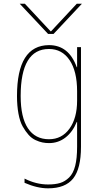

<svg xmlns="http://www.w3.org/2000/svg" viewBox="-20 -770 540 1020"><path d="M415 -750 264.6 -589.8H235.4L85 -750H112.3L249 -603.5H251L387.7 -750ZM387.7 -122.1Q366.2 -69.3 328.1 -39.6Q290 -9.8 240.2 -9.8Q222.7 -9.8 205.6 -13.2Q188.5 -16.6 168.5 -25.9Q148.4 -35.2 131.8 -53.7Q115.2 -72.3 100.6 -98.1Q85.9 -124 78.1 -166Q70.3 -208 70.3 -259.8Q70.3 -529.3 240.2 -530.3Q345.7 -530.3 387.7 -413.1H389.6V-519.5H410.2V9.8Q410.2 126 368.7 178.2Q327.1 230.5 235.4 230.5Q177.7 230.5 110.4 201.2V178.7Q171.9 210 235.4 210Q273.4 210 299.3 202.1Q325.2 194.3 347.2 172.9Q369.1 151.4 379.4 111.3Q389.6 71.3 389.6 9.8V-122.1ZM89.8 -259.8Q89.8 -146.5 128.4 -88.4Q167 -30.3 240.2 -30.3Q308.6 -30.3 349.1 -86.4Q389.6 -142.6 389.6 -235.4V-285.2Q389.6 -391.6 349.6 -450.7Q309.6 -509.8 240.2 -509.8Q89.8 -509.8 89.8 -259.8Z"/></svg>

Font: Mgen+ 1m thin
Style: Regular
Weight: 100
Designer: [Source Han Sans]
Ryoko NISHIZUKA  (kana & ideographs); Paul D. Hunt (Latin, Greek & Cyrillic); Wenlong ZHANG  (bopomofo
Version: Version 1.059.20150602